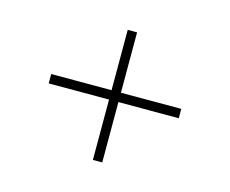

<svg xmlns="http://www.w3.org/2000/svg" viewBox="-77 -707 855 713"><g transform="rotate(15 350.0 -350.0)"><path d="M332 -100V-332H100V-368H332V-600H368V-368H600V-332H368V-100Z"/></g></svg>

Font: Martian Mono SemiExpanded Thin
Style: Regular
Weight: 250
Monospace: yes
Version: Version 0.930